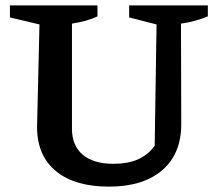

<svg xmlns="http://www.w3.org/2000/svg" viewBox="-20 -684 813 715"><path d="M386 11Q258 11 188 -47Q118 -105 118 -211L127 -593L17 -619V-664H343V-623Q324 -614 301.5 -607.5Q279 -601 248 -596V-204Q248 -142 288 -108Q328 -74 403 -74Q455 -74 492.5 -90Q530 -106 556 -141L563 -593L461 -619V-664H754V-623Q732 -614 707.5 -607Q683 -600 654 -596L655 -222Q655 -111 584 -50Q513 11 386 11Z"/></svg>

Font: Piazzolla Thin
Style: Bold
Weight: 700
Version: Version 2.005